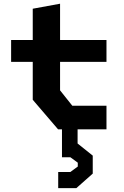

<svg xmlns="http://www.w3.org/2000/svg" viewBox="-20 -686 660 1019"><path d="M153.8 -156.5V-639.7L298.8 -666.3V-206.5L363.8 -124.8H545.1V0.4H288.2ZM39 -473.6H545.1V-357.8H39ZM288.9 226.7H353.6L392.8 197.9V177.4L353.6 148.7H308.9V-24H391.8V99.7L373.9 72.4H387.9L472.2 139.9V235.4L385.1 312.5H288.9Z"/></svg>

Font: Monaspace Krypton Var
Style: Regular
Weight: 400
Designer: Riley Cran and the Lettermatic Team
Version: Version 1.101 (Monaspace Krypton Var)